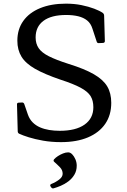

<svg xmlns="http://www.w3.org/2000/svg" viewBox="-20 -770 693 1051"><path d="M356 -420Q443 -393 494 -363.5Q545 -334 567 -297Q589 -260 589 -207Q589 -140 556 -92Q523 -44 461.5 -18Q400 8 314 8Q261 8 216 0Q171 -8 137.5 -18.5Q104 -29 85 -38Q77 -42 77 -52L73 -199Q73 -208 83 -208L101 -209Q110 -209 113 -200L133 -142Q142 -117 159 -100Q176 -83 199 -73Q222 -63 249.5 -58.5Q277 -54 307 -54Q395 -54 443 -88Q491 -122 491 -183Q491 -220 475.5 -244.5Q460 -269 421 -290Q382 -311 311 -334Q223 -364 171.5 -393.5Q120 -423 97.5 -460Q75 -497 75 -547Q75 -610 107.5 -655.5Q140 -701 200 -725.5Q260 -750 341 -750Q387 -750 426 -742Q465 -734 495.5 -722.5Q526 -711 543 -699Q550 -693 550 -684L554 -545Q554 -536 544 -535L521 -534Q512 -533 509 -543L486 -613Q477 -642 457 -658Q437 -674 408 -681Q379 -688 342 -688Q261 -688 218 -656Q175 -624 175 -565Q175 -531 191.5 -506.5Q208 -482 247.5 -462Q287 -442 356 -420ZM273 261Q265 263 259 254L256 249Q252 241 261 237Q286 227 304.5 212.5Q323 198 323 181Q323 161 308.5 146Q294 131 277 116Q270 110 276 102Q284 93 297 84.5Q310 76 325 70Q340 64 353 64Q365 64 375.5 75Q386 86 393 102.5Q400 119 400 137Q400 165 387 186.5Q374 208 354 223Q334 238 312.5 247Q291 256 273 261Z"/></svg>

Font: Hahmlet
Style: Regular
Weight: 400
Designer: Minjoo Ham & Mark Frömberg
Foundry: hypertype
Version: Version 1.002